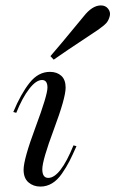

<svg xmlns="http://www.w3.org/2000/svg" viewBox="-20 -678 426 708"><path d="M178 -458 166 -471Q191 -499 288 -617Q320 -658 352 -658Q369 -658 378.5 -646Q388 -634 385 -620Q381 -603 372 -593Q363 -583 340 -567Q204 -477 178 -458ZM129 10Q103 10 85 -5.5Q67 -21 67 -52Q67 -91 111 -209Q155 -327 155 -355Q155 -383 135 -383Q113 -383 87.5 -350Q62 -317 40 -262L29 -265Q57 -332 89 -372.5Q121 -413 164 -413Q190 -413 206 -398.5Q222 -384 222 -355Q222 -317 179 -202Q136 -87 136 -54Q136 -22 158 -22Q202 -22 251 -142L262 -139Q247 -105 236 -83.5Q225 -62 208.5 -38Q192 -14 172 -2Q152 10 129 10Z"/></svg>

Font: HK Venetian
Style: Italic
Weight: 400
Italic angle: -12°
Version: Version 1.000;PS 001.000;hotconv 1.0.88;makeotf.lib2.5.64775